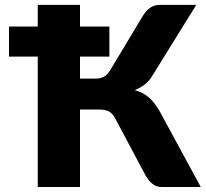

<svg xmlns="http://www.w3.org/2000/svg" viewBox="-20 -748 823 768"><path d="M783 0H628.5Q606 0 590.5 -12Q575 -24 562 -46.5L441 -274Q429 -296 414 -303Q399 -310 376 -310H300V0H131V-521.5H16V-642H131V-728.5H300V-642H417.5V-521.5H300V-433.5H362Q381 -433.5 394.8 -440.5Q408.5 -447.5 420 -466L552 -685.5Q563.5 -704.5 580 -716.5Q596.5 -728.5 620 -728.5H765L587.5 -442Q575 -422 557.5 -409Q540 -396 519 -387.5Q552.5 -378.5 576 -357.8Q599.5 -337 620 -300.5Z"/></svg>

Font: Lato
Style: Regular
Weight: 900
Designer: Lukasz Dziedzic with Adam Twardoch and Botio Nikoltchev
Foundry: tyPoland Lukasz Dziedzic
Version: Version 2.010; 2014-09-01; http://www.latofonts.com/; ttfaut